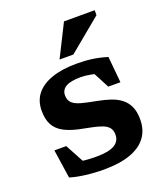

<svg xmlns="http://www.w3.org/2000/svg" viewBox="-134 -809 790 914"><g transform="rotate(-20 260.5 -352.0)"><path d="M284.5 -507Q327.5 -507 363.2 -502Q399 -497 438.5 -485L451 -352.5H389.5L325.5 -474L393 -417.5Q363 -428.5 333.8 -434.2Q304.5 -440 282 -440Q230.5 -440 206 -425.8Q181.5 -411.5 181.5 -383.5Q181.5 -359 195.8 -345.2Q210 -331.5 240 -323.2Q270 -315 316.5 -306.5Q351.5 -300 381.2 -290Q411 -280 432.8 -263.2Q454.5 -246.5 466.8 -220Q479 -193.5 479 -154.5Q479 -101.5 451.8 -64.5Q424.5 -27.5 370.5 -8Q316.5 11.5 235 11.5Q189.5 11.5 143.5 5.8Q97.5 0 66 -10L44.5 -155H104.5L177.5 -19.5L106 -73Q123 -68 142.5 -64.5Q162 -61 182 -59.8Q202 -58.5 220.5 -58.5Q285 -58.5 314.2 -75.5Q343.5 -92.5 343.5 -126.5Q343.5 -149 332.5 -162.2Q321.5 -175.5 300.8 -183.2Q280 -191 251.8 -196.8Q223.5 -202.5 189 -209.5Q143 -219.5 112.5 -236.5Q82 -253.5 67 -281.5Q52 -309.5 52 -352Q52 -403 79.8 -437.2Q107.5 -471.5 159.5 -489.2Q211.5 -507 284.5 -507ZM215.5 -553 297.5 -716.5H453V-691.5L285.5 -553Z"/></g></svg>

Font: Newsreader 9pt SemiBold
Style: Regular
Weight: 600
Designer: Hugues Gentile
Foundry: Production Type
Version: Version 1.003